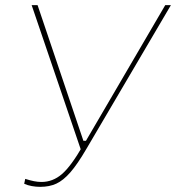

<svg xmlns="http://www.w3.org/2000/svg" viewBox="-20 -720 684 746"><path d="M74 -6 78 -25Q97 -19 112 -16Q127 -13 141 -13Q185 -13 220.5 -43.5Q256 -74 302 -154L298 -127L103 -700H126L304 -173H314L622 -700H644L316 -142Q281 -82 253.5 -50.5Q226 -19 199 -6.5Q172 6 136 6Q120 6 103.5 3Q87 0 74 -6Z"/></svg>

Font: Fixel Italic Variable 20240409 Display Thin
Style: Italic
Weight: 100
Italic angle: -10°
Designer: AlfaBravo + MacPaw
Foundry: Kyrylo Tkachov, Marchela Mozhyna, Serhii Makarenko, Maria Weinstein, Zakhar Kryvoshyya
Version: Version 1.211;Glyphs 3.2 (3225)